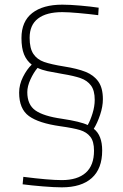

<svg xmlns="http://www.w3.org/2000/svg" viewBox="-20 -680 527 823"><path d="M77 110 80 78Q190 92 245 92Q312 92 347.5 60.5Q383 29 383 -34Q383 -74 367 -94Q351 -114 323 -122.5Q295 -131 238 -139Q146 -152 104 -182.5Q62 -213 62 -283Q62 -317 78.5 -350Q95 -383 116 -403Q94 -420 83 -447Q72 -474 72 -517Q72 -588 118 -624Q164 -660 247 -660Q279 -660 324.5 -656Q370 -652 403 -647L401 -615Q362 -620 317 -624Q272 -628 247 -628Q179 -628 143 -600.5Q107 -573 107 -518Q107 -473 123 -449Q139 -425 169 -414.5Q199 -404 255 -395Q312 -386 347 -372Q382 -358 401.5 -330.5Q421 -303 421 -255Q421 -223 409 -187.5Q397 -152 382 -128Q418 -100 418 -35Q418 43 373.5 83Q329 123 245 123Q214 123 164.5 119Q115 115 77 110ZM386 -252Q386 -292 370 -313.5Q354 -335 325.5 -345Q297 -355 248 -363Q207 -370 183.5 -375Q160 -380 141 -389Q124 -369 110.5 -339.5Q97 -310 97 -285Q97 -231 132 -206.5Q167 -182 245 -171Q325 -159 356 -144Q367 -163 376.5 -193.5Q386 -224 386 -252Z"/></svg>

Font: Cairo ExtraLight
Style: Regular
Weight: 275
Designer: Mohamed Gaber, Accademia di Belle Arti di Urbino and others
Foundry: Kief Type Foundry, Accademia di Belle Arti di Urbino and others
Version: Version 3.011